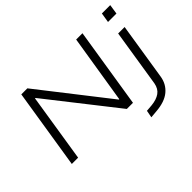

<svg xmlns="http://www.w3.org/2000/svg" viewBox="-160 -1054 1594 1594"><g transform="rotate(-45 637.0 -257.0)"><path d="M96 0 208 -705H279L750 -102H755L852 -705H926L814 0H742L270 -601H265L170 0ZM1142 -621 1156 -707H1254L1241 -621ZM837 193 849 129 910 124Q970 118 1007 92Q1044 66 1054 12L1134 -494H1210L1131 6Q1125 46 1107.5 77.5Q1090 109 1061.5 132.5Q1033 156 993 169.5Q953 183 903 187Z"/></g></svg>

Font: Nunito Sans 7pt Expanded Light
Style: Italic
Weight: 300
Width: 7
Italic angle: -9°
Designer: Vernon Adams
Foundry: Vernon Adams
Version: Version 3.101;gftools[0.9.27]